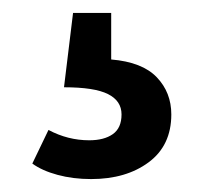

<svg xmlns="http://www.w3.org/2000/svg" viewBox="-20 -36 315 297"><path d="M152 56Q200 60 222.5 83.5Q245 107 245 141Q245 189 210 215Q175 241 121 241Q93 241 69 234.5Q45 228 30 217L55 165Q85 181 118 181Q141 181 154.5 171.5Q168 162 168 141Q168 120 147 109.5Q126 99 79 99L93 -16H152Z"/></svg>

Font: Statis Sans
Style: Regular
Weight: 400
Designer: bBox Type GmbH
Foundry: bBox Type GmbH
Version: Version 1.000